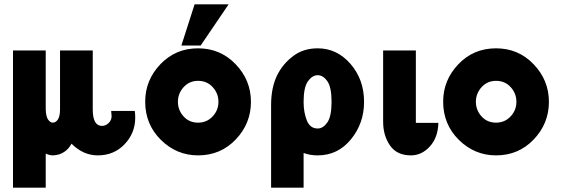

<svg xmlns="http://www.w3.org/2000/svg" viewBox="-20 -706 2607 886"><path d="M40 160V-473H191V-202Q192 -168 202 -154Q212 -140 224 -140Q237 -140 247 -154.5Q257 -169 257 -202V-473H408V-201Q408 -125 451 -125Q467 -125 481 -138Q495 -151 495 -170L493 -194H602Q604 -180 604 -163Q604 -92 555 -40.5Q506 11 431 11Q364 11 310 -43Q291 -7 254 6Q237 11 224 11Q209 11 191 3V160Z M817 -496 878 -686H1035L906 -496ZM650 -237Q650 -336 720 -409.5Q790 -483 894 -483Q997 -483 1067.5 -409.5Q1138 -336 1138 -236Q1138 -136 1068 -62.5Q998 11 894 11Q795 11 722.5 -60.5Q650 -132 650 -237ZM801 -236Q801 -198 827 -169Q853 -140 894 -140Q934 -140 961 -168.5Q988 -197 988 -236Q988 -275 961.5 -304Q935 -333 894 -333Q854 -333 827.5 -304Q801 -275 801 -236Z M1231 160V-222Q1231 -303 1260 -361Q1286 -412 1333 -447.5Q1380 -483 1446 -483Q1535 -483 1597.5 -411Q1660 -339 1660 -236Q1660 -137 1599.5 -63Q1539 11 1446 11Q1410 11 1381 0V160ZM1381 -236Q1381 -187 1396 -150Q1411 -113 1446 -113Q1471 -113 1490.5 -141Q1510 -169 1510 -236Q1510 -304 1490.5 -331.5Q1471 -359 1446 -359Q1421 -359 1401 -331Q1381 -303 1381 -236Z M1748 -144V-473H1899V-181V-139H1968H2003Q2001 -71 1963.5 -30Q1926 11 1876 11Q1811 11 1779.5 -35Q1748 -81 1748 -144Z M2025 -237Q2025 -336 2095 -409.5Q2165 -483 2269 -483Q2372 -483 2442.5 -409.5Q2513 -336 2513 -236Q2513 -136 2443 -62.5Q2373 11 2269 11Q2170 11 2097.5 -60.5Q2025 -132 2025 -237ZM2176 -236Q2176 -198 2202 -169Q2228 -140 2269 -140Q2309 -140 2336 -168.5Q2363 -197 2363 -236Q2363 -275 2336.5 -304Q2310 -333 2269 -333Q2229 -333 2202.5 -304Q2176 -275 2176 -236Z"/></svg>

Font: Coval
Style: Black
Weight: 1000
Foundry: Context Ltd
Version: Version 001.000